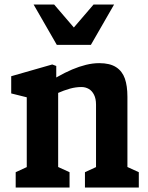

<svg xmlns="http://www.w3.org/2000/svg" viewBox="-20 -838 660 858"><path d="M359.6 -68.5 442.2 -106.6 409.1 -50.4V-370.8Q409.1 -396.8 400.2 -414.5Q391.4 -432.2 376.7 -440.6Q361.9 -449.1 344.1 -449.1Q318.8 -449.1 292.9 -442Q267 -434.9 234.2 -420.5Q225.8 -417.2 220.9 -415Q216 -412.8 207.6 -409.3V-477.8Q217 -483.5 221.7 -486.1Q226.4 -488.7 235.8 -494.2Q270.7 -514 302.2 -527.4Q333.8 -540.8 364.3 -548.3Q394.8 -555.8 423.6 -555.8Q471 -555.8 498.7 -537.9Q526.3 -520 537.9 -487.2Q549.4 -454.5 549.4 -405.2V-50.8L516.8 -106.6L600.3 -68.5V0H359.6ZM50.1 -68.5 132.8 -106.6 99.6 -50.4V-434.6L132 -395.1L30.1 -420.5V-497.4L213.5 -549.9L231.4 -543.2V-441.9L239.9 -434.9V-50.8L207.3 -106.6L290.8 -68.5V0H50.1ZM233.9 -637.4H386.1L489.8 -817.7H398L310 -715.1L222 -817.7H130.2Z"/></svg>

Font: Monaspace Xenon Var
Style: Regular
Weight: 400
Designer: Riley Cran and the Lettermatic Team
Version: Version 1.000 (Monaspace Xenon Var)